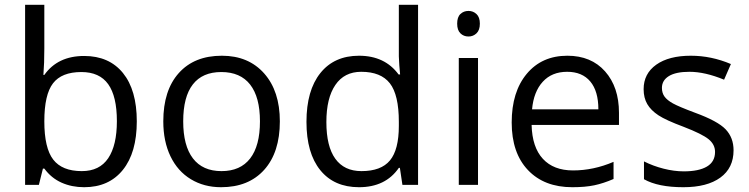

<svg xmlns="http://www.w3.org/2000/svg" viewBox="-20 -780 3161 810"><path d="M335 -543.9Q440.4 -543.9 498.8 -471.9Q557.1 -399.9 557.1 -268.1Q557.1 -136.2 498.3 -63.2Q439.5 9.8 335 9.8Q282.7 9.8 239.5 -9.5Q196.3 -28.8 167 -68.8H161.1L144 0H85.9V-759.8H167V-575.2Q167 -513.2 163.1 -463.9H167Q223.6 -543.9 335 -543.9ZM323.2 -476.1Q240.2 -476.1 203.6 -428.5Q167 -380.9 167 -268.1Q167 -155.3 204.6 -106.7Q242.2 -58.1 325.2 -58.1Q399.9 -58.1 436.5 -112.5Q473.1 -167 473.1 -269Q473.1 -373.5 436.5 -424.8Q399.9 -476.1 323.2 -476.1Z M1160.6 -268.1Q1160.6 -137.2 1094.7 -63.7Q1028.8 9.8 912.6 9.8Q840.8 9.8 785.2 -23.9Q729.5 -57.6 699.2 -120.6Q668.9 -183.6 668.9 -268.1Q668.9 -398.9 734.4 -471.9Q799.8 -544.9 916 -544.9Q1028.3 -544.9 1094.5 -470.2Q1160.6 -395.5 1160.6 -268.1ZM752.9 -268.1Q752.9 -165.5 793.9 -111.8Q835 -58.1 914.6 -58.1Q994.1 -58.1 1035.4 -111.6Q1076.7 -165 1076.7 -268.1Q1076.7 -370.1 1035.4 -423.1Q994.1 -476.1 913.6 -476.1Q834 -476.1 793.5 -423.8Q752.9 -371.6 752.9 -268.1Z M1667 -71.8H1662.6Q1606.4 9.8 1494.6 9.8Q1389.6 9.8 1331.3 -62Q1272.9 -133.8 1272.9 -266.1Q1272.9 -398.4 1331.5 -471.7Q1390.1 -544.9 1494.6 -544.9Q1603.5 -544.9 1661.6 -465.8H1668L1664.6 -504.4L1662.6 -542V-759.8H1743.7V0H1677.7ZM1504.9 -58.1Q1587.9 -58.1 1625.2 -103.3Q1662.6 -148.4 1662.6 -249V-266.1Q1662.6 -379.9 1624.8 -428.5Q1586.9 -477.1 1503.9 -477.1Q1432.6 -477.1 1394.8 -421.6Q1356.9 -366.2 1356.9 -265.1Q1356.9 -162.6 1394.5 -110.4Q1432.1 -58.1 1504.9 -58.1Z M1996.6 0H1915.5V-535.2H1996.6ZM1908.7 -680.2Q1908.7 -708 1922.4 -720.9Q1936 -733.9 1956.5 -733.9Q1976.1 -733.9 1990.2 -720.7Q2004.4 -707.5 2004.4 -680.2Q2004.4 -652.8 1990.2 -639.4Q1976.1 -626 1956.5 -626Q1936 -626 1922.4 -639.4Q1908.7 -652.8 1908.7 -680.2Z M2394.5 9.8Q2275.9 9.8 2207.3 -62.5Q2138.7 -134.8 2138.7 -263.2Q2138.7 -392.6 2202.4 -468.8Q2266.1 -544.9 2373.5 -544.9Q2474.1 -544.9 2532.7 -478.8Q2591.3 -412.6 2591.3 -304.2V-252.9H2222.7Q2225.1 -158.7 2270.3 -109.9Q2315.4 -61 2397.5 -61Q2483.9 -61 2568.4 -97.2V-24.9Q2525.4 -6.3 2487.1 1.7Q2448.7 9.8 2394.5 9.8ZM2372.6 -477.1Q2308.1 -477.1 2269.8 -435.1Q2231.4 -393.1 2224.6 -318.8H2504.4Q2504.4 -395.5 2470.2 -436.3Q2436 -477.1 2372.6 -477.1Z M3074.7 -146Q3074.7 -71.3 3019 -30.8Q2963.4 9.8 2862.8 9.8Q2756.3 9.8 2696.8 -23.9V-99.1Q2735.4 -79.6 2779.5 -68.4Q2823.7 -57.1 2864.7 -57.1Q2928.2 -57.1 2962.4 -77.4Q2996.6 -97.7 2996.6 -139.2Q2996.6 -170.4 2969.5 -192.6Q2942.4 -214.8 2863.8 -245.1Q2789.1 -272.9 2757.6 -293.7Q2726.1 -314.5 2710.7 -340.8Q2695.3 -367.2 2695.3 -403.8Q2695.3 -469.2 2748.5 -507.1Q2801.8 -544.9 2894.5 -544.9Q2981 -544.9 3063.5 -509.8L3034.7 -443.8Q2954.1 -477.1 2888.7 -477.1Q2831.1 -477.1 2801.8 -459Q2772.5 -440.9 2772.5 -409.2Q2772.5 -387.7 2783.4 -372.6Q2794.4 -357.4 2818.8 -343.8Q2843.3 -330.1 2912.6 -304.2Q3007.8 -269.5 3041.3 -234.4Q3074.7 -199.2 3074.7 -146Z"/></svg>

Font: f05545470
Style: Regular
Weight: 400
Foundry: Ascender Corporation
Version: Version 1.10